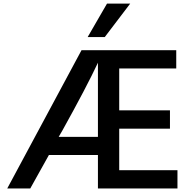

<svg xmlns="http://www.w3.org/2000/svg" viewBox="-20 -1028 1072 1075"><path d="M20.5 27.3 436.5 -747.1H966.8V-644.5H647.5V-410.2H931.6V-307.6H647.5V-75.2H973.6V27.3H528.3V-160.2H253.9L149.4 27.3ZM308.6 -261.7H528.3V-676.8Q465.8 -543 330.1 -298.8ZM470.7 -820.3 579.1 -1007.8H709L566.4 -820.3Z"/></svg>

Font: GenEi M Gothic v2 Medium
Style: Regular
Weight: 500
Version: Version 2.0